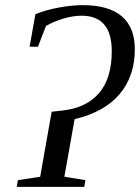

<svg xmlns="http://www.w3.org/2000/svg" viewBox="-20 -724 542 744"><path d="M300.3 -704.1Q401.4 -704.1 451.9 -660.9Q502.4 -617.7 502.4 -533.7Q502.4 -428.7 443.4 -359.1Q384.3 -289.6 269 -262.2L229.5 -39.1L311 -25.9L306.6 0H44.9L49.3 -25.9L135.7 -39.1L180.2 -291L223.6 -295.9Q314.9 -306.2 364 -363.5Q413.1 -420.9 413.1 -525.9Q413.1 -663.1 296.4 -663.1Q263.2 -663.1 226.8 -652.3Q190.4 -641.6 158.2 -623.5L127 -543H94.7L117.2 -668.9Q156.2 -685.1 207.3 -694.6Q258.3 -704.1 300.3 -704.1Z"/></svg>

Font: Tinos
Style: Italic
Weight: 400
Italic angle: -16.333°
Designer: Steve Matteson
Foundry: Monotype Imaging Inc.
Version: Version 1.32